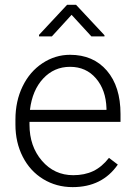

<svg xmlns="http://www.w3.org/2000/svg" viewBox="-20 -765 557 795"><path d="M280.8 9.8Q213.4 9.8 158.9 -23.4Q104.5 -56.6 74.2 -116Q43.9 -175.3 43.9 -249V-270Q43.9 -346.2 73.5 -407.2Q103 -468.3 155.8 -503.2Q208.5 -538.1 270 -538.1Q366.2 -538.1 422.6 -472.4Q479 -406.7 479 -293V-260.3H102.1V-249Q102.1 -159.2 153.6 -99.4Q205.1 -39.6 283.2 -39.6Q330.1 -39.6 366 -56.6Q401.9 -73.7 431.2 -111.3L467.8 -83.5Q403.3 9.8 280.8 9.8ZM270 -488.3Q204.1 -488.3 158.9 -439.9Q113.8 -391.6 104 -310.1H420.9V-316.4Q418.5 -392.6 377.4 -440.4Q336.4 -488.3 270 -488.3ZM412.6 -619.1V-614.3H358.4L276.4 -703.6L194.8 -614.3H141.6V-620.6L257.8 -745.1H294.9Z"/></svg>

Font: RobotoDraft Light
Style: Regular
Weight: 300
Version: Version 2.001151; 2014